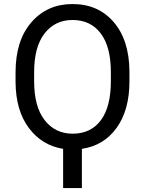

<svg xmlns="http://www.w3.org/2000/svg" viewBox="-20 -741 728 964"><path d="M629.9 -333Q629.9 -188 565.4 -98.9Q501 -9.8 391.1 6.3V203.1H296.9V6.3Q190.4 -10.7 124.8 -98.6Q59.1 -186.5 58.1 -328.6V-377.9Q58.1 -537.6 137.7 -629.2Q217.3 -720.7 343.8 -720.7Q472.7 -720.7 550.5 -630.6Q628.4 -540.5 629.9 -383.8ZM536.6 -378.9Q536.6 -505.9 485.8 -573.2Q435.1 -640.6 343.8 -640.6Q256.3 -640.6 203.9 -573.2Q151.4 -505.9 151.4 -378.9V-333Q151.4 -205.1 204.3 -137.5Q257.3 -69.8 344.7 -69.8Q436.5 -69.8 486.6 -137.5Q536.6 -205.1 536.6 -333Z"/></svg>

Font: Roboto21382017
Style: Regular
Weight: 400
Designer: Christian Robertson
Foundry: Google
Version: Version 2.138; 2017